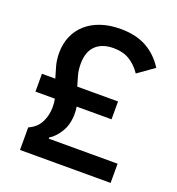

<svg xmlns="http://www.w3.org/2000/svg" viewBox="-129 -815 848 920"><g transform="rotate(20 294.5 -355.0)"><path d="M75 0V-115Q116 -133 134 -168.5Q152 -204 152 -246Q152 -257 151 -267.5Q150 -278 148 -288H49V-379H117Q108 -408 100 -437.5Q92 -467 92 -502Q92 -548 108.5 -586.5Q125 -625 156 -652.5Q187 -680 231 -695Q275 -710 331 -710Q409 -710 463.5 -680Q518 -650 554 -593L471 -534Q445 -572 411.5 -592Q378 -612 331 -612Q272 -612 239.5 -580.5Q207 -549 207 -487Q207 -456 214 -430.5Q221 -405 229 -379H437V-288H259Q262 -271 262 -253Q262 -198 238.5 -159.5Q215 -121 186 -104V-98H537V0Z"/></g></svg>

Font: IBM Plex Sans Thai Medium
Style: Regular
Weight: 500
Designer: Mike Abbink, Paul van der Laan, Pieter van Rosmalen, Ben Mitchell, Mark Frömberg
Foundry: Bold Monday
Version: Version 1.1